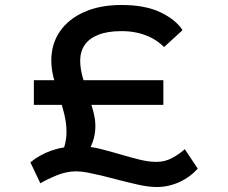

<svg xmlns="http://www.w3.org/2000/svg" viewBox="-20 -730 914 771"><path d="M283 -53 194 -74Q207 -81 219 -99Q231 -117 239 -143.5Q247 -170 247 -201Q247 -220 244.5 -238Q242 -256 237.5 -274Q233 -292 227.5 -311.5Q222 -331 215 -351Q207 -378 200 -400.5Q193 -423 189.5 -444.5Q186 -466 186 -487Q186 -553 220 -603Q254 -653 317.5 -681.5Q381 -710 468 -710Q563 -710 624.5 -680.5Q686 -651 713 -609L639 -541Q618 -562 592 -576Q566 -590 535.5 -597.5Q505 -605 468 -605Q411 -605 374 -590Q337 -575 319.5 -548.5Q302 -522 302 -486Q302 -456 311.5 -421.5Q321 -387 332 -354Q344 -321 353.5 -287Q363 -253 363 -224Q363 -188 351 -156.5Q339 -125 320.5 -99.5Q302 -74 283 -53ZM609 21Q576 21 532 11Q488 1 446 -10Q417 -18 387.5 -25Q358 -32 332 -37Q306 -42 286 -42Q247 -42 208 -26Q169 -10 142 6L102 -78Q139 -109 188.5 -126Q238 -143 296 -143Q339 -143 381 -132.5Q423 -122 467 -109Q504 -98 540.5 -89Q577 -80 609 -80Q643 -80 672 -96Q701 -112 722 -131L774 -53Q743 -18 699.5 1.5Q656 21 609 21ZM116 -309V-408H636V-309Z"/></svg>

Font: Lexend Tera
Style: Regular
Weight: 400
Designer: Bonnie Shaver-Troup, Thomas Jockin
Foundry: Lexend
Version: Version 1.007